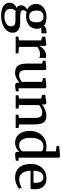

<svg xmlns="http://www.w3.org/2000/svg" viewBox="1185 -2044 1128 3538"><g transform="rotate(90 1749.0 -275.0)"><path d="M276.5 268.5Q214.5 268.5 168.2 257.8Q122 247 91.5 227Q61 207 45.8 178.2Q30.5 149.5 30.5 113Q30.5 81 43.2 55.2Q56 29.5 77.5 11Q99 -7.5 125 -17.5Q101 -31 89.2 -52Q77.5 -73 77.5 -102Q77.5 -124 88.2 -145.2Q99 -166.5 117.2 -184.2Q135.5 -202 158 -213Q105 -235 79 -277.5Q53 -320 53 -377Q53 -437 86.5 -479.8Q120 -522.5 174 -545Q228 -567.5 289 -567.5Q342.5 -567.5 383.8 -556.5Q425 -545.5 453 -524Q464.5 -536.5 494.8 -552.5Q525 -568.5 562.5 -568.5H594V-473H490Q496.5 -463 501 -450Q505.5 -437 508 -422.5Q510.5 -408 510.5 -392Q510.5 -331.5 481 -286.2Q451.5 -241 398.8 -216.2Q346 -191.5 276.5 -191.5Q255.5 -191.5 236 -193.5Q216.5 -195.5 199 -199.5Q185.5 -188 176.5 -173.5Q167.5 -159 167.5 -142Q167.5 -107.5 192.5 -95.5Q217.5 -83.5 277 -83.5H389Q455 -83.5 497.8 -66.8Q540.5 -50 561.5 -18.2Q582.5 13.5 582.5 59Q582.5 105 558 143.2Q533.5 181.5 490.8 209.5Q448 237.5 393 253Q338 268.5 276.5 268.5ZM288 208Q332.5 208 373 194Q413.5 180 439.5 153.2Q465.5 126.5 465.5 87.5Q465.5 60 456.5 41.5Q447.5 23 423.8 13.8Q400 4.5 355.5 4.5H238.5Q223 4.5 208.2 3.5Q193.5 2.5 180.5 0Q163.5 16.5 153.5 39.8Q143.5 63 143.5 94Q143.5 129 158 154.8Q172.5 180.5 204 194.2Q235.5 208 288 208ZM286 -247.5Q341.5 -247.5 366.2 -282.5Q391 -317.5 391 -382Q391 -427 379 -455.8Q367 -484.5 343 -498.8Q319 -513 284 -513Q251 -513 226.5 -499.8Q202 -486.5 188 -458.2Q174 -430 174 -385Q174 -344 185.5 -313Q197 -282 221.8 -264.8Q246.5 -247.5 286 -247.5Z M654 0V-51L724.5 -59V-469.5L656 -487.5V-545.5L800.5 -565H804L827 -547V-527L824 -439H827Q831.5 -449 845.5 -469Q859.5 -489 882.8 -510.5Q906 -532 938 -546.8Q970 -561.5 1010 -561.5Q1024 -561.5 1032.8 -560Q1041.5 -558.5 1047 -556.5V-435.5Q1040 -441 1024.2 -444.8Q1008.5 -448.5 983 -448.5Q946 -448.5 919.5 -439.8Q893 -431 874.5 -419Q856 -407 843.5 -397.5V-59.5L963.5 -50.5V0Z M1559.5 9.5Q1530 9.5 1515.8 -2.2Q1501.5 -14 1501.5 -41V-73Q1483.5 -53.5 1455.8 -34.2Q1428 -15 1394.5 -2Q1361 11 1325.5 11Q1231.5 11 1192 -38.8Q1152.5 -88.5 1152.5 -201.5V-487L1098.5 -502.5V-550.5L1249.5 -565H1251.5L1271 -552V-206Q1271 -154.5 1279 -123.2Q1287 -92 1307.2 -77.5Q1327.5 -63 1364.5 -63Q1392.5 -63 1416 -71.8Q1439.5 -80.5 1458 -92.5Q1476.5 -104.5 1488 -115V-487L1418.5 -503.5V-550.5L1580.5 -565H1583.5L1606.5 -552V-54H1664L1663.5 -5.5Q1646 -1.5 1619.8 4Q1593.5 9.5 1559.5 9.5Z M1796.5 -61V-469.5L1728.5 -487.5V-545.5L1879.5 -565H1883.5L1905.5 -547V-506.5L1904.5 -481.5Q1926 -501.5 1959 -520.5Q1992 -539.5 2031 -552.5Q2070 -565.5 2109.5 -565.5Q2171.5 -565.5 2207.2 -542.2Q2243 -519 2258 -469.2Q2273 -419.5 2273 -341V-60L2339 -52V0H2094.5V-52L2153 -60V-339.5Q2153 -391.5 2144.8 -424.5Q2136.5 -457.5 2115.2 -473.2Q2094 -489 2054 -489Q2028.5 -489 2003.2 -480.5Q1978 -472 1955.5 -459.2Q1933 -446.5 1916.5 -433.5V-61L1981 -52V0H1735.5V-52Z M2609.5 11Q2566 11 2526.8 -5.2Q2487.5 -21.5 2457.2 -55Q2427 -88.5 2409.8 -140.2Q2392.5 -192 2392.5 -262.5Q2392.5 -346.5 2426.5 -415.8Q2460.5 -485 2525.5 -526.2Q2590.5 -567.5 2682.5 -567.5Q2706 -567.5 2728 -564.8Q2750 -562 2768 -557V-741.5L2669 -753.5V-800.5L2857.5 -819H2861.5L2885.5 -801V-53.5H2941.5V-4.5Q2920.5 0 2891 5.2Q2861.5 10.5 2831.5 10.5Q2805.5 10.5 2791.8 2Q2778 -6.5 2778 -38V-69.5Q2762 -48 2736.5 -29.8Q2711 -11.5 2678.8 -0.2Q2646.5 11 2609.5 11ZM2654.5 -63.5Q2681 -63.5 2703.2 -71.8Q2725.5 -80 2742 -92.5Q2758.5 -105 2768 -117V-481.5Q2760.5 -493 2734.5 -501.8Q2708.5 -510.5 2677.5 -510.5Q2633.5 -510.5 2598 -487.2Q2562.5 -464 2541.5 -412.8Q2520.5 -361.5 2519.5 -278Q2519 -201.5 2537.2 -154Q2555.5 -106.5 2586.2 -85Q2617 -63.5 2654.5 -63.5Z M3253.5 11Q3167.5 11 3111.5 -25.8Q3055.5 -62.5 3028.2 -127.5Q3001 -192.5 3001 -277.5Q3001 -344 3020.2 -397.8Q3039.5 -451.5 3074.8 -489.2Q3110 -527 3158 -547.2Q3206 -567.5 3264 -567.5Q3360 -567.5 3412.2 -515.8Q3464.5 -464 3467 -368Q3467 -337 3465.5 -314Q3464 -291 3460 -274H3125Q3126.5 -227 3137.2 -188.5Q3148 -150 3168.5 -122.2Q3189 -94.5 3219 -79.5Q3249 -64.5 3288.5 -64.5Q3329.5 -64.5 3371.5 -79.2Q3413.5 -94 3436.5 -111L3457.5 -64.5Q3440.5 -46.5 3408.5 -29.2Q3376.5 -12 3336.2 -0.5Q3296 11 3253.5 11ZM3125.5 -328 3345.5 -328.5Q3346.5 -338 3347.2 -350Q3348 -362 3348 -372Q3348 -433 3325 -471.2Q3302 -509.5 3247 -509.5Q3222 -509.5 3200.8 -500.5Q3179.5 -491.5 3163.2 -470.8Q3147 -450 3137.2 -415Q3127.5 -380 3125.5 -328Z"/></g></svg>

Font: Merriweather 24pt SemiBold
Style: Regular
Weight: 600
Designer: Eben Sorkin
Foundry: Eben Sorkin
Version: Version 2.100